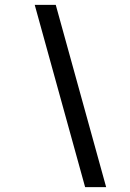

<svg xmlns="http://www.w3.org/2000/svg" viewBox="-20 -765 530 785"><path d="M328 0 122 -745H208L414 0Z"/></svg>

Font: Plus Jakarta Display Light
Style: Italic
Weight: 300
Italic angle: -12°
Designer: Gumpita Rahayu
Foundry: Tokotype Studio
Version: Version 1.000;hotconv 1.0.109;makeotfexe 2.5.65596